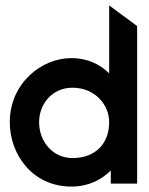

<svg xmlns="http://www.w3.org/2000/svg" viewBox="-20 -676 550 707"><path d="M16 -226C16 -109 98 11 243 11C305 11 352 -13 388 -48V0H485V-580L382 -656V-406C349 -438 304 -462 243 -462C130 -462 16 -367 16 -226ZM124 -226C124 -291 170 -353 247 -353C330 -353 382 -290 382 -226C382 -148 332 -94 247 -94C174 -94 124 -155 124 -226Z"/></svg>

Font: Charger Sport
Style: Blk
Weight: 900
Designer: Jasper
Foundry: Cannot Into Space Fonts
Version: Version 1.1